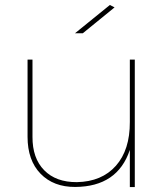

<svg xmlns="http://www.w3.org/2000/svg" viewBox="-20 -759 677 779"><path d="M526.9 -517.1V0H506.8V-150.9Q457 -1.5 285.2 -0.5Q197.3 0 144.5 -54.2Q91.8 -108.4 91.8 -204.1V-517.1H111.8V-204.1Q111.3 -117.2 159.2 -68.4Q207 -19.5 292 -20Q393.1 -22 450.2 -86.4Q507.3 -150.9 506.8 -264.2V-517.1ZM315.9 -624H284.2L425.8 -738.8L444.8 -729Z"/></svg>

Font: Montserrat-Hairline
Style: Regular
Weight: 250
Designer: Julieta Ulanovsky
Foundry: Julieta Ulanovsky
Version: Version 1.000;PS 002.000;hotconv 1.0.70;makeotf.lib2.5.58329